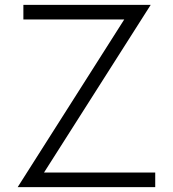

<svg xmlns="http://www.w3.org/2000/svg" viewBox="-20 -770 710 790"><path d="M161.1 -60.1H618.7V0H52.7L491.2 -689.9H76.2V-750H600.1Z"/></svg>

Font: Now Alt Light
Style: Regular
Weight: 300
Designer: Alfredo Marco Pradil
Foundry: Alfredo Marco Pradil
Version: Version 1.002;PS 001.002;hotconv 1.0.88;makeotf.lib2.5.64775